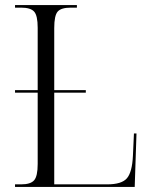

<svg xmlns="http://www.w3.org/2000/svg" viewBox="-20 -734 597 754"><path d="M39 0V-10H63Q100 -10 114 -26Q128 -42 128 -90V-370H39V-380H128V-625Q128 -673 114 -688.5Q100 -704 63 -704H39V-714H282V-704H258Q220 -704 206.5 -688.5Q193 -673 193 -624V-380H317V-370H193V-10H401Q458 -10 478.5 -34Q499 -58 502 -122L506 -210H516L509 0Z"/></svg>

Font: Noto Serif Display SemiCondensed Light
Style: Regular
Weight: 300
Width: 4
Designer: Monotype Design Team
Foundry: Monotype Imaging Inc.
Version: Version 2.009